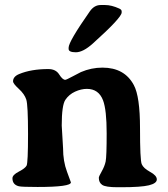

<svg xmlns="http://www.w3.org/2000/svg" viewBox="-20 -743 681 776"><path d="M471.7 -697.3V-692.4Q471.7 -671.9 355.5 -567.4Q315.9 -531.7 286.6 -531.7Q257.3 -531.7 257.3 -545.4V-550.3Q257.3 -574.7 342.8 -696.8Q360.8 -722.7 386.7 -722.7H404.8Q430.7 -722.7 461.9 -708.5Q471.7 -704.1 471.7 -697.3ZM266.6 -5.9Q266.6 12.7 131.8 12.7Q67.9 12.7 56.2 9.8Q30.3 3.4 30.3 -22.5Q30.3 -36.1 55.9 -49.3Q81.5 -62.5 87.4 -73.5Q93.3 -84.5 93.3 -201.4Q93.3 -318.4 86.2 -340.6Q79.1 -362.8 55.9 -384Q32.7 -405.3 32.7 -414.1Q32.7 -433.6 57.6 -443.8Q106 -463.9 175.3 -463.9Q205.6 -463.9 219.2 -442.1Q232.9 -420.4 243.7 -420.4Q248 -420.4 274.7 -434.8Q301.3 -449.2 307.1 -451.7Q349.1 -469.7 394 -469.7Q483.4 -469.7 521 -398.9Q545.9 -352.5 545.9 -224.6Q545.9 -96.7 552.7 -79.8Q559.6 -63 586.7 -48.3Q613.8 -33.7 613.8 -17.8Q613.8 -2 582 5.9Q550.3 13.7 470.2 13.7H454.6Q407.2 13.7 393.3 4.4Q379.4 -4.9 379.4 -24.4Q379.4 -29.8 391.1 -50.3Q402.8 -70.8 407 -90.3Q411.1 -109.9 411.1 -204.3Q411.1 -298.8 396.5 -337.4Q378.9 -383.8 331.1 -383.8Q308.1 -383.8 283.4 -372.6Q258.8 -361.3 244.1 -339.4Q229.5 -317.4 229.5 -235.4L234.9 -144Q234.9 -91.3 250.7 -49.3Q266.6 -7.3 266.6 -5.9Z"/></svg>

Font: Averia Serif Libre
Style: Bold
Weight: 700
Version: Version 1.002